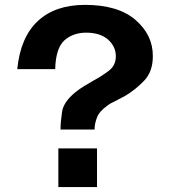

<svg xmlns="http://www.w3.org/2000/svg" viewBox="-20 -756 687 776"><path d="M323.2 -736.3Q457 -736.3 527.3 -675.8Q598.6 -614.3 597.7 -528.3Q597.7 -465.8 561.5 -428.7Q525.4 -391.6 485.4 -368.2Q463.9 -356.4 444.3 -346.7Q424.8 -337.9 414.1 -329.1Q380.9 -305.7 372.1 -281.2Q362.3 -256.8 362.3 -232.4Q316.4 -232.4 224.6 -232.4Q224.6 -261.7 230.5 -301.8Q235.4 -342.8 284.2 -382.8Q300.8 -396.5 320.3 -408.2Q339.8 -419.9 358.4 -430.7Q394.5 -450.2 421.9 -471.7Q448.2 -493.2 448.2 -528.3Q448.2 -568.4 416 -596.7Q383.8 -624 328.1 -624Q275.4 -624 240.2 -592.8Q205.1 -560.5 203.1 -476.6Q152.3 -476.6 49.8 -476.6Q62.5 -605.5 132.8 -670.9Q203.1 -736.3 323.2 -736.3ZM215.8 -156.2Q267.6 -156.2 372.1 -156.2Q372.1 -104.5 372.1 0Q320.3 0 215.8 0Q215.8 -52.7 215.8 -156.2Z"/></svg>

Font: Post Neon Display
Style: Regular
Weight: 700
Designer: Ward Goes
Version: Version 1.0